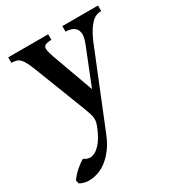

<svg xmlns="http://www.w3.org/2000/svg" viewBox="-187 -578 863 936"><g transform="rotate(-30 245.0 -110.5)"><path d="M224.6 -469.2V-438L212.9 -437.5Q198.7 -436 190.9 -432.6Q183.1 -429.2 180.7 -421.1Q178.2 -413.1 181.2 -399.4Q184.1 -385.7 191.4 -364.3L275.9 -130.9L357.4 -335Q365.2 -354 368.2 -371.3Q371.1 -388.7 366.9 -402.6Q362.8 -416.5 350.6 -425.5Q338.4 -434.6 315.9 -437.5L304.2 -438V-469.2H504.9V-438L493.7 -437.5Q464.4 -434.1 440.2 -403.8Q416 -373.5 395.5 -324.2L225.1 96.2Q209 136.2 188 164.3Q167 192.4 144.5 210.2Q122.1 228 99.1 236.8Q76.2 245.6 55.4 247.6Q34.7 249.5 17.6 245.6Q0.5 241.7 -10.7 233.9Q-11.7 230 -12.5 225.3Q-13.2 220.7 -14.6 216.3Q-9.3 207.5 0.5 196.3Q10.3 185.1 22 174.6Q33.7 164.1 45.9 155Q58.1 146 68.4 141.1Q79.1 150.4 95 153.1Q110.8 155.8 128.9 146.5Q147 137.2 166.5 113Q186 88.9 204.1 44.4Q209.5 30.8 212.2 19.8Q214.8 8.8 214.1 -2.4Q213.4 -13.7 209.5 -27.1Q205.6 -40.5 198.2 -59.6L86.4 -347.7Q75.2 -376 66.7 -393.1Q58.1 -410.2 49.8 -419.7Q41.5 -429.2 32.5 -432.9Q23.4 -436.5 10.7 -437.5L-0.5 -438V-469.2Z"/></g></svg>

Font: VarendraSemibold
Style: Regular
Weight: 600
Designer: Jacob Thomas
Foundry: Bangla Type Foundry
Version: Version 1.008